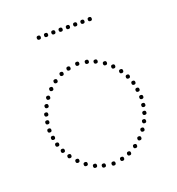

<svg xmlns="http://www.w3.org/2000/svg" viewBox="-129 -809 847 917"><g transform="rotate(-20 295.0 -350.5)"><path d="M166 -684Q156 -684 156 -694Q156 -704 166 -704Q176 -704 176 -694Q176 -684 166 -684ZM203 -684Q193 -684 193 -694Q193 -704 203 -704Q213 -704 213 -694Q213 -684 203 -684ZM240 -684Q230 -684 230 -694Q230 -704 240 -704Q250 -704 250 -694Q250 -684 240 -684ZM277 -684Q267 -684 267 -694Q267 -704 277 -704Q287 -704 287 -694Q287 -684 277 -684ZM314 -684Q304 -684 304 -694Q304 -704 314 -704Q324 -704 324 -694Q324 -684 314 -684ZM351 -684Q341 -684 341 -694Q341 -704 351 -704Q361 -704 361 -694Q361 -684 351 -684ZM388 -684Q378 -684 378 -694Q378 -704 388 -704Q398 -704 398 -694Q398 -684 388 -684ZM425 -684Q415 -684 415 -694Q415 -704 425 -704Q435 -704 435 -694Q435 -684 425 -684ZM296 -504Q286 -504 286 -514Q286 -524 296 -524Q306 -524 306 -514Q306 -504 296 -504ZM342 -497Q332 -497 332 -507Q332 -517 342 -517Q352 -517 352 -507Q352 -497 342 -497ZM382 -484Q372 -484 372 -494Q372 -504 382 -504Q392 -504 392 -494Q392 -484 382 -484ZM421 -461Q411 -461 411 -471Q411 -481 421 -481Q431 -481 431 -471Q431 -461 421 -461ZM453 -433Q443 -433 443 -443Q443 -453 453 -453Q463 -453 463 -443Q463 -433 453 -433ZM502 -364Q492 -364 492 -374Q492 -384 502 -384Q512 -384 512 -374Q512 -364 502 -364ZM517 -327Q507 -327 507 -337Q507 -347 517 -347Q527 -347 527 -337Q527 -327 517 -327ZM529 -250Q519 -250 519 -260Q519 -270 529 -270Q539 -270 539 -260Q539 -250 529 -250ZM481 -399Q471 -399 471 -409Q471 -419 481 -419Q491 -419 491 -409Q491 -399 481 -399ZM524 -289Q514 -289 514 -299Q514 -309 524 -309Q534 -309 534 -299Q534 -289 524 -289ZM249 -497Q239 -497 239 -507Q239 -517 249 -517Q259 -517 259 -507Q259 -497 249 -497ZM209 -484Q199 -484 199 -494Q199 -504 209 -504Q219 -504 219 -494Q219 -484 209 -484ZM170 -461Q160 -461 160 -471Q160 -481 170 -481Q180 -481 180 -471Q180 -461 170 -461ZM138 -433Q128 -433 128 -443Q128 -453 138 -453Q148 -453 148 -443Q148 -433 138 -433ZM89 -364Q79 -364 79 -374Q79 -384 89 -384Q99 -384 99 -374Q99 -364 89 -364ZM74 -327Q64 -327 64 -337Q64 -347 74 -347Q84 -347 84 -337Q84 -327 74 -327ZM62 -250Q52 -250 52 -260Q52 -270 62 -270Q72 -270 72 -260Q72 -250 62 -250ZM110 -399Q100 -399 100 -409Q100 -419 110 -419Q120 -419 120 -409Q120 -399 110 -399ZM66 -290Q56 -290 56 -300Q56 -310 66 -310Q76 -310 76 -300Q76 -290 66 -290ZM296 -17Q306 -17 306 -7Q306 3 296 3Q286 3 286 -7Q286 -17 296 -17ZM342 -24Q352 -24 352 -14Q352 -4 342 -4Q332 -4 332 -14Q332 -24 342 -24ZM382 -37Q392 -37 392 -27Q392 -17 382 -17Q372 -17 372 -27Q372 -37 382 -37ZM421 -60Q431 -60 431 -50Q431 -40 421 -40Q411 -40 411 -50Q411 -60 421 -60ZM453 -88Q463 -88 463 -78Q463 -68 453 -68Q443 -68 443 -78Q443 -88 453 -88ZM502 -157Q512 -157 512 -147Q512 -137 502 -137Q492 -137 492 -147Q492 -157 502 -157ZM517 -194Q527 -194 527 -184Q527 -174 517 -174Q507 -174 507 -184Q507 -194 517 -194ZM481 -122Q491 -122 491 -112Q491 -102 481 -102Q471 -102 471 -112Q471 -122 481 -122ZM525 -231Q535 -231 535 -221Q535 -211 525 -211Q515 -211 515 -221Q515 -231 525 -231ZM249 -24Q259 -24 259 -14Q259 -4 249 -4Q239 -4 239 -14Q239 -24 249 -24ZM209 -37Q219 -37 219 -27Q219 -17 209 -17Q199 -17 199 -27Q199 -37 209 -37ZM170 -60Q180 -60 180 -50Q180 -40 170 -40Q160 -40 160 -50Q160 -60 170 -60ZM138 -88Q148 -88 148 -78Q148 -68 138 -68Q128 -68 128 -78Q128 -88 138 -88ZM89 -157Q99 -157 99 -147Q99 -137 89 -137Q79 -137 79 -147Q79 -157 89 -157ZM74 -194Q84 -194 84 -184Q84 -174 74 -174Q64 -174 64 -184Q64 -194 74 -194ZM110 -122Q120 -122 120 -112Q120 -102 110 -102Q100 -102 100 -112Q100 -122 110 -122ZM66 -231Q76 -231 76 -221Q76 -211 66 -211Q56 -211 56 -221Q56 -231 66 -231Z"/></g></svg>

Font: Raleway Dots
Style: Regular
Weight: 400
Designer: Matt McInerney, Pablo Impallari, Rodrigo Fuenzalida, Brenda Gallo
Foundry: Matt McInerney, Pablo Impallari, Rodrigo Fuenzalida, Brenda Gallo
Version: Version 1.000